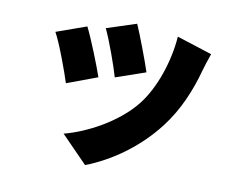

<svg xmlns="http://www.w3.org/2000/svg" viewBox="-77 -709 1154 917"><g transform="rotate(10 500.0 -250.0)"><path d="M517 -604 373 -557C400 -501 442 -383 456 -333L601 -383C586 -430 537 -560 517 -604ZM890 -522 719 -577C710 -453 663 -317 597 -234C514 -129 368 -53 262 -26L389 104C509 58 635 -29 728 -151C794 -237 836 -339 862 -435C869 -459 876 -483 890 -522ZM285 -550 139 -498C166 -450 214 -319 231 -265L379 -320C359 -378 313 -494 285 -550Z"/></g></svg>

Font: Noto Sans HK Black
Style: Regular
Weight: 900
Designer: Ryoko NISHIZUKA 西塚涼子 (kana, bopomofo & ideographs); Paul D. Hunt (Latin, Greek & Cyrillic); Sandoll Communications 산돌커뮤니
Foundry: Adobe
Version: Version 2.004;hotconv 1.0.118;makeotfexe 2.5.65603